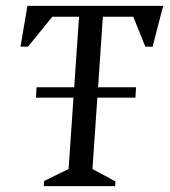

<svg xmlns="http://www.w3.org/2000/svg" viewBox="-20 -632 576 652"><path d="M102 -300.4 104 -335.6H441.9L439.9 -300.4ZM128.6 0 129.7 -17.4 212.9 -58 248.4 -575.1H157.7L75.1 -473.6H49.7L73.1 -612H534L498.3 -473.6H473.4L432.6 -575.1H329.4L294 -58L372 -16L371 0Z"/></svg>

Font: Ancizar Serif Light
Style: Italic
Weight: 300
Italic angle: -4°
Designer: Cesar Puertas, Viviana Monsalve, Julian Moncada, Julian Prieto, Jose Castro, Felipe Aragon, Mariel Hernandez, Sara Alarc
Version: Version 8.100